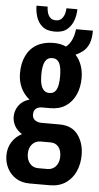

<svg xmlns="http://www.w3.org/2000/svg" viewBox="-61 -761 513 997"><g transform="rotate(5 195.5 -262.5)"><path d="M132 199Q92 199 62.5 181Q33 163 16.5 132Q0 101 0 64Q0 25 19 -5.5Q38 -36 71 -53Q46 -68 33 -91Q20 -114 20 -140Q20 -171 38.5 -197.5Q57 -224 94 -235Q64 -259 48.5 -293Q33 -327 33 -367Q33 -419 51.5 -458Q70 -497 106 -518Q142 -539 194 -539Q213 -539 229.5 -535.5Q246 -532 259 -526Q276 -539 287.5 -562Q299 -585 303 -620H391Q391 -579 380.5 -553Q370 -527 351.5 -512Q333 -497 312 -488Q333 -465 343.5 -435Q354 -405 354 -370Q354 -321 336.5 -282.5Q319 -244 286 -222Q253 -200 206 -200H164Q144 -200 131.5 -190.5Q119 -181 119 -159Q119 -140 133 -130Q147 -120 168 -120H261Q325 -120 357 -77Q389 -34 389 29Q389 75 372 113.5Q355 152 321 175.5Q287 199 237 199ZM170 116H217Q236 116 250 107Q264 98 271.5 81.5Q279 65 279 46Q279 14 264 -4.5Q249 -23 222 -23H170Q144 -23 127 -4Q110 15 110 46Q110 77 126.5 96.5Q143 116 170 116ZM194 -278Q219 -278 230.5 -300Q242 -322 242 -369Q242 -416 230.5 -438Q219 -460 194 -460Q168 -460 156 -438Q144 -416 144 -369Q144 -338 149.5 -318Q155 -298 166 -288Q177 -278 194 -278ZM194 -598Q152 -598 129 -617.5Q106 -637 97 -666Q88 -695 88 -724H146Q146 -709 150.5 -693Q155 -677 165.5 -667Q176 -657 194 -657Q213 -657 223.5 -667.5Q234 -678 239 -693.5Q244 -709 244 -724H301Q301 -695 291 -666Q281 -637 258 -617.5Q235 -598 194 -598Z"/></g></svg>

Font: Archivo ExtraCondensed
Style: Bold
Weight: 700
Width: 2
Designer: Hector Gatti
Foundry: Omnibus-Type
Version: Version 2.001